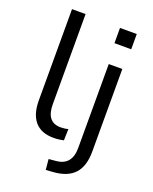

<svg xmlns="http://www.w3.org/2000/svg" viewBox="-163 -794 857 1077"><g transform="rotate(20 265.5 -256.0)"><path d="M225 9Q151 9 113.5 -34.5Q76 -78 76 -161V-705H157V-167Q157 -60 242 -60Q267 -60 287 -66L285 2Q254 9 225 9ZM365 -607V-698H465V-607ZM246 193 240 130 283 126Q375 118 375 15V-486H456V7Q456 94 415 139Q374 184 289 190Z"/></g></svg>

Font: Nunito Sans
Style: Regular
Weight: 400
Designer: Vernon Adams
Foundry: Vernon Adams
Version: Version 3.101; ttfautohint (v1.8.4.7-5d5b);gftools[0.9.27]